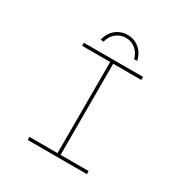

<svg xmlns="http://www.w3.org/2000/svg" viewBox="-196 -1038 1154 1197"><g transform="rotate(30 381.0 -439.5)"><path d="M168 0V-22H370V-678H168V-700H594V-678H392V-22H594V0ZM271 -767 249 -769Q257 -802 275 -826.5Q293 -851 320.5 -865Q348 -879 381 -879Q415 -879 442 -865Q469 -851 487 -826.5Q505 -802 513 -769L491 -767Q481 -808 451 -833Q421 -858 381 -858Q342 -858 311 -833Q280 -808 271 -767Z"/></g></svg>

Font: Lexend Zetta Thin
Style: Regular
Weight: 250
Version: Version 1.007